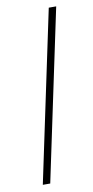

<svg xmlns="http://www.w3.org/2000/svg" viewBox="-78 -679 344 713"><g transform="rotate(-10 94.5 -322.0)"><path d="M24 0 160 -644H188L52 0Z"/></g></svg>

Font: Kanit Thin
Style: Italic
Weight: 250
Italic angle: -12°
Designer: Katatrad Team
Foundry: CadsonDemak
Version: Version 2.000; ttfautohint (v1.8.3)